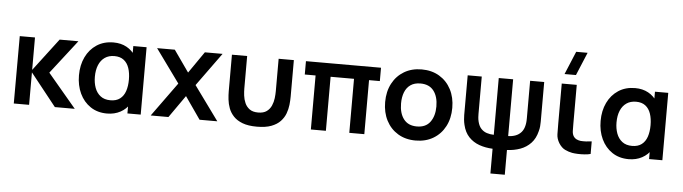

<svg xmlns="http://www.w3.org/2000/svg" viewBox="-56 -1054 5451 1533"><g transform="rotate(5 2669.0 -288.0)"><path d="M192 0H69.2L70 -540H192V-280L389.5 -540H540L330.5 -270L558 0H398.5L192 -260Z M817.2 15Q740.7 15 684.7 -22.5Q628.7 -60.1 598.3 -124.6Q568 -189.1 568 -270Q568 -352.1 598.9 -416.4Q629.8 -480.7 686.5 -517.8Q743.2 -555 820.7 -555Q880.8 -555 926 -530Q971.2 -505.1 998.3 -460.8L980 -435.5V-540H1086.5V0H980V-105.7L998.3 -80.3Q971.2 -35.8 924.2 -10.4Q877.2 15 817.2 15ZM835.5 -92.8Q882.3 -92.8 911.8 -115.3Q941.2 -137.7 954.8 -177.7Q968.3 -217.8 968.3 -270.2Q968.3 -322.8 954.7 -362.7Q941.1 -402.7 912.1 -424.9Q883.1 -447.2 837.2 -447.2Q792.2 -447.2 760.6 -425.4Q729 -403.7 712.2 -363.7Q695.5 -323.8 695.5 -269.3Q695.5 -220.7 710.1 -180.6Q724.8 -140.6 755.8 -116.7Q786.8 -92.8 835.5 -92.8Z M1308.7 0H1166.5L1364 -273L1170.7 -540H1312.7L1434 -367.3L1553.5 -540H1695.5L1502.2 -273L1700.5 0H1558.3L1434 -178.7Z M1770.5 -246.8V-540H1892.5V-279.8Q1892.5 -254.8 1896.1 -223.8Q1899.8 -192.8 1912.3 -164Q1924.9 -135.2 1950.2 -116.7Q1975.4 -98.2 2018.7 -98.2Q2061.9 -98.2 2087.2 -116.7Q2112.4 -135.2 2125 -164Q2137.6 -192.8 2141.2 -223.8Q2144.8 -254.8 2144.8 -279.8V-540H2266.8V-246.8Q2266.8 -216.8 2263 -181.3Q2259.1 -145.8 2246.2 -111.2Q2233.3 -76.6 2206.4 -48Q2179.4 -19.3 2133.9 -2Q2088.4 15.3 2018.7 15.3Q1948.9 15.3 1903.4 -2Q1857.9 -19.3 1831 -48Q1804 -76.6 1791.1 -111.2Q1778.2 -145.8 1774.4 -181.3Q1770.5 -216.8 1770.5 -246.8Z M2570.7 0H2450.3V-433H2363.7V-540H2965.3V-433H2878.7V0H2758.3V-433H2570.7Z M3290.7 15Q3209.4 15 3149 -21.5Q3088.6 -58 3055.3 -122.3Q3022 -186.6 3022 -270.2Q3022 -354.8 3056 -419Q3090 -483.2 3150.5 -519.1Q3210.9 -555 3290.7 -555Q3372 -555 3432.6 -518.5Q3493.2 -482.1 3526.7 -417.9Q3560.2 -353.7 3560.2 -270.2Q3560.2 -185.9 3526.5 -121.7Q3492.8 -57.4 3432.1 -21.2Q3371.4 15 3290.7 15ZM3290.7 -97.8Q3362.2 -97.8 3397.5 -146Q3432.7 -194.2 3432.7 -270.2Q3432.7 -348.6 3397 -395.4Q3361.3 -442.2 3290.7 -442.2Q3242.2 -442.2 3211 -420.3Q3179.8 -398.5 3164.6 -359.8Q3149.5 -321.2 3149.5 -270.2Q3149.5 -191.4 3185.3 -144.6Q3221.2 -97.8 3290.7 -97.8Z M4024.3 225H3909V26.7Q3851.4 24.3 3802 6.8Q3752.6 -10.8 3717.7 -47.5Q3682.8 -84.2 3669 -143.7Q3663.8 -164.2 3661.9 -185.8Q3660 -207.3 3660 -221.3V-540H3772.8V-240.8Q3772.8 -231.8 3773.7 -214.8Q3774.5 -197.8 3779.5 -178Q3788.5 -142.5 3807.6 -122.5Q3826.7 -102.4 3852.8 -94Q3878.9 -85.5 3909 -85V-540H4024.3V-85Q4055.7 -85.5 4082.8 -95.6Q4110 -105.8 4129.1 -127.5Q4148.2 -149.2 4155.5 -184.7Q4159.2 -202.3 4159.9 -218.1Q4160.5 -233.8 4160.5 -240.8V-540H4273.3V-221.3Q4273.3 -204 4271.7 -185Q4270.1 -165.9 4264.3 -145.3Q4249.8 -85.8 4214.9 -48.8Q4179.9 -11.7 4130.7 6.3Q4081.4 24.3 4024.3 26.7Z M4545.1 4.2Q4515.5 -1.2 4487 -15Q4458.4 -28.8 4436.4 -63.8Q4415.7 -97.8 4414.8 -133.6Q4413.9 -169.4 4413.9 -220.7V-540H4534.2V-227.3Q4534.2 -194 4534.9 -170.5Q4535.6 -147 4545.2 -130.2Q4555.5 -113.7 4571.4 -106.1Q4587.3 -98.6 4604.2 -96.8Q4624.2 -95.2 4647.8 -96.4Q4671.3 -97.6 4692.6 -100.8V0Q4672.4 5.6 4645.1 7.5Q4617.8 9.5 4591 8.5Q4564.2 7.4 4545.1 4.2ZM4429.5 -617.5H4521L4598.2 -802.5H4506.7Z M4998.2 15Q4921.7 15 4865.7 -22.5Q4809.7 -60.1 4779.3 -124.6Q4749 -189.1 4749 -270Q4749 -352.1 4779.9 -416.4Q4810.8 -480.7 4867.5 -517.8Q4924.2 -555 5001.7 -555Q5061.8 -555 5107 -530Q5152.2 -505.1 5179.3 -460.8L5161 -435.5V-540H5267.5V0H5161V-105.7L5179.3 -80.3Q5152.2 -35.8 5105.2 -10.4Q5058.2 15 4998.2 15ZM5016.5 -92.8Q5063.3 -92.8 5092.8 -115.3Q5122.2 -137.7 5135.8 -177.7Q5149.3 -217.8 5149.3 -270.2Q5149.3 -322.8 5135.7 -362.7Q5122.1 -402.7 5093.1 -424.9Q5064.1 -447.2 5018.2 -447.2Q4973.2 -447.2 4941.6 -425.4Q4910 -403.7 4893.2 -363.7Q4876.5 -323.8 4876.5 -269.3Q4876.5 -220.7 4891.1 -180.6Q4905.8 -140.6 4936.8 -116.7Q4967.8 -92.8 5016.5 -92.8Z"/></g></svg>

Font: Manrope Variable Light
Style: Regular
Weight: 200
Designer: Mikhail Sharanda
Foundry: Mikhail Sharanda
Version: Version 4.505